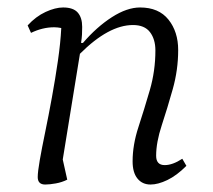

<svg xmlns="http://www.w3.org/2000/svg" viewBox="-20 -482 570 514"><path d="M101 12Q81 12 81 -8Q81 -22 86.5 -53.5Q92 -85 101 -128.5Q110 -172 119 -221.5Q128 -271 135 -319Q142 -367 144 -407Q134 -409 125 -409Q94 -409 63 -394L54 -414Q76 -438 102 -450Q128 -462 149 -462Q176 -462 188 -448.5Q200 -435 200 -410Q200 -399 199.5 -389.5Q199 -380 197 -367H202Q239 -410 279.5 -436Q320 -462 355 -462Q405 -462 431 -429.5Q457 -397 457 -348Q457 -295 442.5 -243.5Q428 -192 413 -146.5Q398 -101 398 -65Q398 -40 421 -40Q442 -40 468 -57L479 -38Q453 -12 428 0Q403 12 383 12Q361 12 348 -4Q335 -20 335 -50Q335 -94 350.5 -141.5Q366 -189 381 -240.5Q396 -292 396 -347Q396 -377 381.5 -396Q367 -415 336 -415Q271 -415 194 -338L148 -55L160 -1Q146 6 129.5 9Q113 12 101 12Z"/></svg>

Font: Petrona Light
Style: Italic
Weight: 300
Italic angle: -9°
Designer: Ringo R. Seeber
Foundry: Ringo R. Seeber
Version: Version 2.001; ttfautohint (v1.8.3)